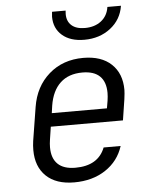

<svg xmlns="http://www.w3.org/2000/svg" viewBox="-55 -831 710 888"><g transform="rotate(-5 300.0 -387.5)"><path d="M522 -396Q522 -383 518 -353L503 -256H168L159 -197Q156 -178 156 -161Q156 -110 183.5 -83.5Q211 -57 265 -57Q371 -57 403 -139H482Q460 -70 399.5 -30Q339 10 254 10Q170 10 124 -34Q78 -78 78 -155Q78 -176 81 -197L106 -353Q121 -447 185.5 -503.5Q250 -560 345 -560Q429 -560 475.5 -516Q522 -472 522 -396ZM178 -318H434L440 -353Q443 -373 443 -389Q443 -440 416 -466.5Q389 -493 335 -493Q271 -493 232.5 -457Q194 -421 183 -353ZM218 -762Q218 -769 220 -785H283Q282 -779 282 -769Q282 -735 303.5 -716Q325 -697 365 -697Q411 -697 441 -720.5Q471 -744 477 -785H540Q530 -721 479.5 -682Q429 -643 358 -643Q293 -643 255.5 -675.5Q218 -708 218 -762Z"/></g></svg>

Font: JetBrains Mono Semi Light
Style: Italic
Weight: 350
Italic angle: -9°
Monospace: yes
Designer: Philipp Nurullin, Konstantin Bulenkov
Foundry: JetBrains
Version: 2.002